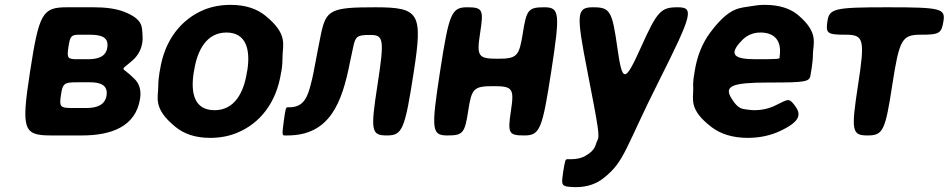

<svg xmlns="http://www.w3.org/2000/svg" viewBox="-20 -558 3908 791"><path d="M566 -381C568 -393 568 -405 567 -416C564 -444 573 -478 490 -510C456 -523 413 -528 366 -528H256C155 -528 141 -504 104 -264C67 -24 75 0 191 0H318C436 0 539 -35 557 -151C563 -188 553 -215 533 -234C479 -289 471 -260 527 -310C547 -328 561 -351 566 -381ZM419 -165C413 -125 379 -113 335 -113H279C227 -113 224 -118 231 -166C238 -214 244 -219 296 -219H352C397 -219 425 -205 419 -165ZM422 -362C416 -324 384 -314 341 -314H298C258 -314 255 -319 262 -365C269 -410 273 -415 309 -415H348C396 -415 429 -406 422 -362Z M639 -269 637 -259C634 -240 632 -221 632 -203C632 -156 609 -112 702 -36C737 -7 783 10 846 10C886 10 924 3 957 -11C1050 -49 1119 -134 1138 -259L1140 -269C1143 -288 1144 -307 1144 -325C1144 -372 1168 -416 1075 -492C1040 -521 993 -538 930 -538C890 -538 854 -531 821 -518C727 -479 658 -394 639 -269ZM999 -269 997 -259C984 -176 946 -104 864 -104C780 -104 765 -175 778 -259L780 -269C793 -351 831 -424 913 -424C995 -424 1012 -352 999 -269Z M1526 -528C1343 -528 1323 -518 1302 -416C1281 -313 1280 -299 1271 -256C1268 -241 1265 -228 1262 -217C1248 -159 1232 -116 1172 -116H1165C1158 -116 1156 -111 1149 -58C1142 -5 1142 0 1153 0H1164C1338 0 1389 -133 1422 -303L1434 -359C1444 -409 1450 -414 1506 -414C1561 -414 1564 -395 1535 -207C1506 -19 1509 0 1574 0C1638 0 1648 -24 1685 -264C1722 -504 1708 -528 1526 -528Z M2251 -264C2288 -504 2286 -528 2222 -528C2157 -528 2149 -518 2134 -422C2119 -326 2110 -316 2030 -316C1950 -316 1943 -326 1958 -422C1973 -518 1969 -528 1905 -528C1840 -528 1830 -504 1793 -264C1756 -24 1758 0 1823 0C1887 0 1895 -9 1909 -102C1923 -194 1932 -203 2012 -203C2092 -203 2099 -194 2085 -102C2071 -9 2075 0 2140 0C2204 0 2214 -24 2251 -264Z M2300 151C2293 199 2293 207 2319 211C2329 212 2340 213 2352 213C2402 213 2440 198 2470 173C2554 106 2556 51 2695 -225C2833 -500 2840 -528 2772 -528C2703 -528 2688 -513 2621 -364C2554 -215 2544 -215 2523 -364C2502 -513 2493 -528 2424 -528C2355 -528 2353 -504 2400 -264C2447 -23 2451 3 2441 21C2431 39 2437 58 2392 84C2375 94 2355 98 2329 98H2319C2309 97 2308 102 2300 151Z M3254 -124C3227 -159 3226 -147 3167 -120C3144 -110 3118 -104 3089 -104C3080 -104 3071 -105 3063 -106C3042 -110 3023 -104 2994 -152C2962 -203 2993 -218 3147 -218C3300 -218 3315 -221 3319 -248L3324 -278C3327 -298 3329 -316 3329 -334C3330 -381 3354 -423 3268 -496C3236 -523 3190 -538 3131 -538C3112 -538 3094 -536 3077 -533C3031 -524 2988 -534 2906 -424C2874 -381 2852 -328 2842 -265L2839 -246C2836 -228 2835 -211 2836 -195C2837 -150 2816 -107 2912 -34C2949 -6 2998 10 3061 10C3110 10 3153 0 3189 -16C3283 -59 3280 -89 3254 -124ZM3192 -326V-320C3191 -315 3182 -314 3093 -314C3004 -314 2980 -333 3036 -391C3055 -411 3080 -424 3113 -424C3174 -424 3201 -387 3192 -326Z M3867 -472C3875 -523 3854 -528 3637 -528C3420 -528 3397 -523 3389 -472C3381 -420 3388 -415 3464 -415C3539 -415 3544 -396 3515 -208C3486 -19 3489 0 3554 0C3618 0 3627 -19 3656 -208C3685 -396 3696 -415 3773 -415C3850 -415 3859 -420 3867 -472Z"/></svg>

Font: Asimov Print
Style: AIt
Weight: 500
Designer: Google
Version: Version 2.000980: 2014